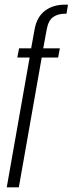

<svg xmlns="http://www.w3.org/2000/svg" viewBox="-20 -806 312 826"><path d="M9 0H61L159.5 -558.5H230L237.5 -598H166L181 -679.5Q188 -718 208.5 -732.5Q229 -747 259.5 -747H266L272.5 -786H260Q208 -786 173.2 -759.5Q138.5 -733 129 -680.5L114 -598H62L54.5 -558.5H107.5Z"/></svg>

Font: Anybody ExtraCondensed Light
Style: Italic
Weight: 300
Width: 2
Italic angle: -10°
Version: Version 1.113;gftools[0.9.25]